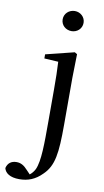

<svg xmlns="http://www.w3.org/2000/svg" viewBox="-195 -827 624 1148"><g transform="rotate(10 117.0 -253.0)"><path d="M163 -655C197 -655 226 -680 226 -716C226 -751 197 -777 163 -777C128 -777 99 -751 99 -716C99 -680 128 -655 163 -655ZM9 271C60 271 105 255 147 212C207 154 217 78 217 -97V-382L220 -525L205 -534L32 -491V-466L117 -461C120 -411 121 -359 121 -293V-99C121 36 121 141 97 194C89 210 78 223 66 232L45 210C22 184 2 173 -24 173C-55 173 -77 189 -84 220C-77 249 -48 271 9 271Z"/></g></svg>

Font: Source Han Serif CN Medium
Style: Regular
Weight: 500
Designer: Ryoko NISHIZUKA 西塚涼子 (kana & ideographs); Frank Grießhammer (Latin, Greek & Cyrillic); Wenlong ZHANG 张文龙 (bopomofo); San
Foundry: Adobe
Version: Version 2.002;hotconv 1.1.0;makeotfexe 2.6.0